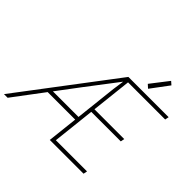

<svg xmlns="http://www.w3.org/2000/svg" viewBox="-257 -1148 1380 1380"><g transform="rotate(45 433.0 -458.5)"><path d="M-43.9 0 501 -719.7H525.4L518.6 -667H497.1L315.4 -428.7L-6.8 0ZM156.2 -232.4 164.1 -262.7H461.9L459 -232.4ZM421.9 0 486.3 -583 505.9 -719.7H910.2L904.3 -690.4H526.9L454.1 -29.3H771L765.1 0ZM483.4 -353.5 487.3 -382.8H795.9L790 -353.5ZM661.1 -759.3 634.8 -783.2 738.3 -917 762.7 -895.5Z"/></g></svg>

Font: Reddit Sans ExtraLight
Style: Italic
Weight: 250
Italic angle: -11.25°
Designer: Stephen Hutchings
Version: Version 1.013